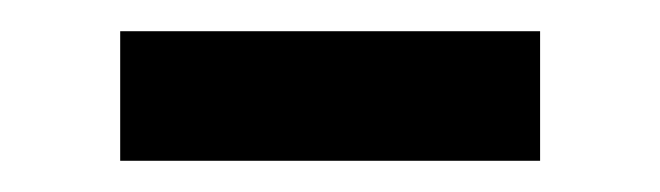

<svg xmlns="http://www.w3.org/2000/svg" viewBox="-20 -336 423 123"><path d="M57 -233V-316H326V-233Z"/></svg>

Font: Montserrat Thin Medium
Style: Regular
Weight: 500
Version: Version 9.000